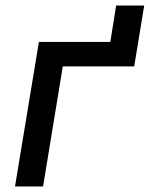

<svg xmlns="http://www.w3.org/2000/svg" viewBox="-20 -671 540 691"><path d="M34 0 120 -520H377L398 -651H499L463 -432H206L135 0Z"/></svg>

Font: Iosevka Term Curly Semibold
Style: Italic
Weight: 600
Italic angle: -9°
Designer: Belleve Invis
Foundry: Belleve Invis
Version: Version 32.3.0